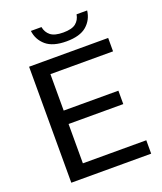

<svg xmlns="http://www.w3.org/2000/svg" viewBox="-167 -1044 972 1151"><g transform="rotate(-20 319.0 -469.0)"><path d="M86 0V-740H590.5V-654.5H191V-422H540V-336.5H191V-85.5H595.5V0ZM349.5 -806Q263.5 -806 220 -843.2Q176.5 -880.5 169.5 -938H237Q243.5 -903 269 -882.8Q294.5 -862.5 349.5 -862.5Q405 -862.5 430 -882.8Q455 -903 461 -938H528.5Q521.5 -880 478.8 -843Q436 -806 349.5 -806Z"/></g></svg>

Font: Encode Sans Semi Expanded Medium
Style: Regular
Weight: 500
Width: 6
Designer: Multiple Designers
Foundry: Impallari Type
Version: Version 3.000; ttfautohint (v1.8.3) -l 8 -r 50 -G 200 -x 14 